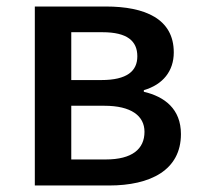

<svg xmlns="http://www.w3.org/2000/svg" viewBox="-20 -570 618 590"><path d="M87 0H315C442 0 536 -47 536 -158C536 -235 486 -273 422 -288V-293C481 -310 514 -352 514 -409C514 -512 426 -550 305 -550H87ZM199 -324V-471H295C371 -471 402 -444 402 -397C402 -352 371 -324 291 -324ZM199 -80V-245H301C383 -245 424 -214 424 -165C424 -112 386 -80 305 -80Z"/></svg>

Font: Noto Sans CJK KR Medium
Style: Regular
Weight: 500
Designer: Ryoko NISHIZUKA (kana & ideographs); Paul D. Hunt (Latin, Greek & Cyrillic); Wenlong ZHANG (bopomofo); Sandoll Communica
Foundry: Adobe Systems Incorporated
Version: Version 1.004;PS 1.004;hotconv 1.0.82;makeotf.lib2.5.63406